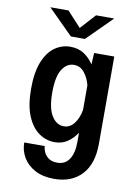

<svg xmlns="http://www.w3.org/2000/svg" viewBox="-98 -766 746 1036"><g transform="rotate(10 275.0 -248.0)"><path d="M240.5 11Q194 11 154.2 -16.8Q114.5 -44.5 90.2 -102.5Q66 -160.5 66 -251Q66 -341.5 89.2 -399Q112.5 -456.5 151.2 -483.8Q190 -511 236.5 -511Q280.5 -511 312.2 -489.8Q344 -468.5 364 -436.5L367.5 -500H478V-21.5Q478 89 422.8 147.8Q367.5 206.5 272 206.5Q211 206.5 168 183.8Q125 161 102.5 123.2Q80 85.5 80 41H192.5Q192.5 55 200.2 73Q208 91 225.8 104.2Q243.5 117.5 274 117.5Q317.5 117.5 339.8 83Q362 48.5 362 -11V-62.5Q342 -31 311.8 -10Q281.5 11 240.5 11ZM182 -251Q182 -165 208.2 -123.5Q234.5 -82 274 -82Q309.5 -82 332.2 -113.2Q355 -144.5 362 -187.5V-322Q353 -359 330.5 -388.5Q308 -418 272 -418Q233 -418 207.5 -378Q182 -338 182 -251ZM92 -702H191.5L267.5 -619.5L342.5 -702H442L305.5 -566H228.5Z"/></g></svg>

Font: Trispace SemiCondensed Medium
Style: Regular
Weight: 500
Width: 4
Designer: Tyler Finck
Foundry: Etcetera Type Company
Version: Version 1.210; ttfautohint (v1.8.3)